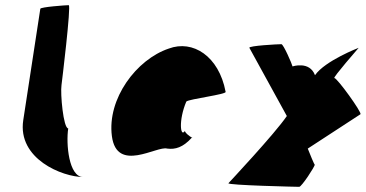

<svg xmlns="http://www.w3.org/2000/svg" viewBox="-20 -723 1415 743"><path d="M70 -258C47 -108 222 -38 302 -38C246 -38 235 -167 244 -226C225 -227 213 -361 218 -394C219 -401 256 -703 246 -703C236 -703 137 -696 136 -689Z M413 -196C432 -52 588 -160 627 -148C658 -144 688 -152 723 -191C715 -193 693 -212 696 -217C678 -188 670 -257 701 -330C711 -340 861 -358 853 -368C827 -506 726 -570 633 -535C508 -493 394 -341 413 -196ZM696 -217V-218ZM724 -192 723 -191C725 -191 725 -191 724 -190Z M864 -14C859 -6 1130 0 1138 0C1147 0 1199 -79 1198 -86C1198 -86 1198 -80 1171 -148L1375 -281C1381 -288 1285 -421 1274 -421C1266 -421 1368 -538 1368 -538C1368 -538 1238 -488 1199 -432C1178 -488 1112 -466 1112 -466C1111 -473 1077 -552 1069 -552C1055 -552 942 -546 945 -538L1090 -274C1044 -206 864 -14 864 -14Z"/></svg>

Font: Ampere
Style: SCSuCndIta
Weight: 400
Version: Version 1